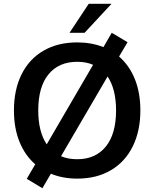

<svg xmlns="http://www.w3.org/2000/svg" viewBox="-20 -939 819 1019"><path d="M725 -353Q725 -243 684 -161Q643 -79 567.5 -35Q492 9 390 9Q313 9 250 -17L205 60L122 10L167 -67Q112 -115 83 -187.5Q54 -260 54 -353Q54 -463 94.5 -544.5Q135 -626 211 -670Q287 -714 390 -714Q465 -714 529 -689L573 -765L657 -715L612 -639Q667 -591 696 -518.5Q725 -446 725 -353ZM228 -173 474 -595Q438 -611 390 -611Q292 -611 237.5 -544.5Q183 -478 183 -353Q183 -240 228 -173ZM596 -353Q596 -466 551 -533L304 -110Q340 -94 390 -94Q487 -94 541.5 -161Q596 -228 596 -353ZM429 -765H349L451 -919H572Z"/></svg>

Font: wassup Sans
Style: Bold
Weight: 700
Version: Version 2.001